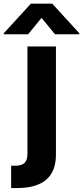

<svg xmlns="http://www.w3.org/2000/svg" viewBox="-101 -792 440 1017"><path d="M44.4 24.9V-545.9H195.3V27.3Q195.3 204.1 -11.2 204.1H-42V85.9H-22.5Q13.7 85.9 28.8 71.3Q43.9 56.6 44.4 24.9ZM319.3 -610.4H190.4L119.1 -697.3L47.9 -610.4H-81.1V-615.7L62.5 -772.5H175.8L319.3 -615.7Z"/></svg>

Font: Inter Tight Stencil
Style: Bold
Weight: 700
Designer: Rasmus Andersson
Foundry: rsms
Version: Version 3.004;Glyphs 3.1.2 (3151)